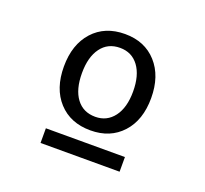

<svg xmlns="http://www.w3.org/2000/svg" viewBox="-84 -714 667 624"><g transform="rotate(20 250.0 -402.5)"><path d="M250 -568.4Q208 -568.4 184.6 -536.6Q161.1 -504.9 161.1 -449.2Q161.1 -392.6 184.6 -361.3Q208 -330.1 250 -330.1Q290 -330.1 314 -361.8Q337.9 -393.6 337.9 -449.2Q337.9 -504.9 314.5 -536.6Q291 -568.4 250 -568.4ZM250 -616.2Q318.4 -616.2 359.4 -570.8Q400.4 -525.4 400.4 -449.2Q400.4 -373 359.4 -328.1Q318.4 -283.2 250 -283.2Q180.7 -283.2 139.6 -328.1Q98.6 -373 98.6 -449.2Q98.6 -525.4 139.6 -570.8Q180.7 -616.2 250 -616.2ZM112.3 -240.2H385.7V-189.5H112.3Z"/></g></svg>

Font: BabelStone Xiangqi
Style: Regular
Weight: 400
Designer: Andrew West
Foundry: BabelStone
Version: Version 11.000 June 09, 2018